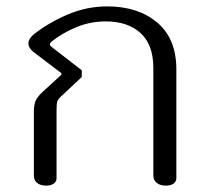

<svg xmlns="http://www.w3.org/2000/svg" viewBox="-20 -579 649 601"><path d="M86 -30V-227Q86 -251 91.5 -263.5Q97 -276 112 -290L172 -345V-350L84 -417Q69 -429 69 -443Q69 -457 84 -470Q130 -507 190.5 -533Q251 -559 316 -559Q412 -559 472 -508.5Q532 -458 532 -362V-21Q532 -11 523.5 -4.5Q515 2 500 2Q481 2 470.5 -6.5Q460 -15 460 -30V-366Q460 -439 420 -475.5Q380 -512 311 -512Q262 -512 218 -493.5Q174 -475 143 -450Q136 -444 136 -441Q136 -436 143 -431L236 -359V-338L173 -279Q162 -269 159.5 -261.5Q157 -254 157 -235V-21Q157 -11 148.5 -4.5Q140 2 125 2Q106 2 96 -6.5Q86 -15 86 -30Z"/></svg>

Font: Maitree
Style: Regular
Weight: 400
Designer: CadsonDemak Team
Foundry: CadsonDemak
Version: Version 1.000